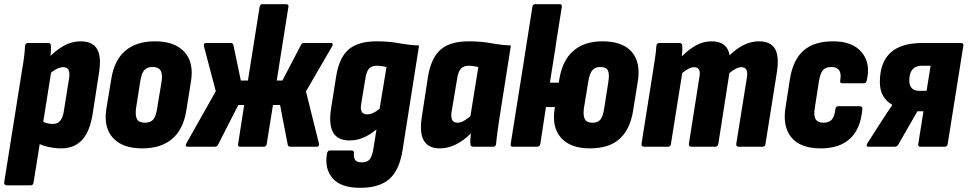

<svg xmlns="http://www.w3.org/2000/svg" viewBox="-40 -703 4636 920"><path d="M252 8Q223 8 189.5 0.5Q156 -7 135 -21L152 -127Q166 -118 182 -113.5Q198 -109 213 -109Q235 -109 248 -124Q261 -139 266 -171L291 -328Q295 -357 288 -369Q281 -381 262 -381Q247 -381 228.5 -371Q210 -361 189 -341L183 -416Q225 -461 264.5 -483Q304 -505 346 -505Q404 -505 425.5 -467.5Q447 -430 434 -351L405 -164Q392 -75 354.5 -33.5Q317 8 252 8ZM-7 185Q-21 185 -20 171L66 -369Q73 -409 76 -435.5Q79 -462 80 -483Q82 -497 94 -497H191Q204 -497 204 -483Q205 -469 203 -447.5Q201 -426 199 -406L206 -363L121 171Q119 185 107 185Z M642 8Q547 8 501 -42.5Q455 -93 470 -184L493 -323Q507 -414 560 -459.5Q613 -505 703 -505Q797 -505 843.5 -454.5Q890 -404 875 -312L853 -175Q839 -84 785.5 -38Q732 8 642 8ZM654 -115Q681 -115 694 -130Q707 -145 713 -183L734 -311Q740 -348 729.5 -365Q719 -382 691 -382Q665 -382 651.5 -367Q638 -352 632 -313L612 -185Q607 -149 616.5 -132Q626 -115 654 -115Z M858 0Q852 0 850.5 -4.5Q849 -9 853 -16L994 -266L937 -482Q936 -488 938 -492.5Q940 -497 947 -497H1065Q1075 -497 1078 -489L1114 -317H1148L1204 -670Q1206 -683 1218 -683H1331Q1344 -683 1342 -670L1286 -317H1313L1403 -489Q1406 -497 1417 -497H1546Q1553 -497 1554 -492.5Q1555 -488 1552 -482L1426 -265L1488 -16Q1490 -9 1487.5 -4.5Q1485 0 1477 0H1352Q1341 0 1339 -8L1302 -200H1268L1238 -13Q1236 0 1224 0H1110Q1099 0 1101 -13L1130 -200H1102L1004 -8Q1000 0 989 0Z M1765 -505Q1823 -505 1872 -496Q1921 -487 1968 -485L1889 16Q1874 112 1826 154.5Q1778 197 1686 197Q1593 197 1553.5 151Q1514 105 1527 32Q1530 18 1541 18H1644Q1658 18 1656 32Q1654 52 1662 63.5Q1670 75 1693 75Q1719 75 1731 61Q1743 47 1749 11L1764 -83Q1733 -57 1701 -43.5Q1669 -30 1635 -30Q1577 -30 1555.5 -69.5Q1534 -109 1547 -187L1571 -338Q1585 -427 1630.5 -466Q1676 -505 1765 -505ZM1719 -155Q1733 -155 1747.5 -161.5Q1762 -168 1779 -182L1812 -382Q1801 -384 1789 -386Q1777 -388 1764 -388Q1741 -388 1728.5 -374.5Q1716 -361 1711 -328L1691 -207Q1686 -179 1693.5 -167Q1701 -155 1719 -155Z M2068 8Q2011 8 1990 -31Q1969 -70 1982 -148L2011 -337Q2026 -426 2071.5 -465.5Q2117 -505 2206 -505Q2265 -505 2313 -496Q2361 -487 2408 -485L2352 -129Q2347 -96 2343 -67Q2339 -38 2337 -14Q2336 0 2323 0H2227Q2214 0 2214 -14Q2213 -25 2214 -38Q2215 -51 2216 -64Q2182 -29 2144 -10.5Q2106 8 2068 8ZM2153 -115Q2167 -115 2182 -123.5Q2197 -132 2214 -146L2252 -382Q2240 -384 2229 -386Q2218 -388 2206 -388Q2181 -388 2168.5 -374Q2156 -360 2151 -329L2124 -168Q2120 -142 2126.5 -128.5Q2133 -115 2153 -115Z M2472 -422 2511 -670Q2514 -683 2525 -683H2642Q2654 -683 2652 -670L2613 -424ZM2786 8Q2694 8 2648.5 -42.5Q2603 -93 2618 -184L2640 -323Q2655 -414 2707.5 -459.5Q2760 -505 2847 -505Q2943 -505 2987 -454.5Q3031 -404 3016 -312L2994 -175Q2980 -84 2929.5 -38Q2879 8 2786 8ZM2418 0Q2405 0 2407 -13L2482 -484Q2485 -497 2496 -497H2612Q2625 -497 2623 -484L2595 -307H2696L2677 -190H2576L2549 -13Q2546 0 2534 0ZM2798 -115Q2825 -115 2837 -130Q2849 -145 2855 -183L2875 -311Q2881 -348 2873 -365Q2865 -382 2836 -382Q2812 -382 2798.5 -366.5Q2785 -351 2779 -313L2758 -185Q2753 -149 2762.5 -132Q2772 -115 2798 -115Z M3047 0Q3032 0 3034 -14L3090 -368Q3095 -401 3099.5 -430Q3104 -459 3105 -483Q3107 -497 3119 -497H3216Q3229 -497 3229 -483Q3230 -472 3229.5 -459.5Q3229 -447 3227 -433Q3260 -466 3295 -485.5Q3330 -505 3370 -505Q3445 -505 3456 -438Q3487 -469 3523 -487Q3559 -505 3597 -505Q3652 -505 3673.5 -469Q3695 -433 3682 -353L3628 -14Q3627 0 3614 0H3500Q3486 0 3488 -14L3539 -332Q3547 -381 3513 -381Q3500 -381 3485.5 -373.5Q3471 -366 3455 -353L3402 -14Q3399 0 3388 0H3273Q3259 0 3261 -14L3311 -332Q3321 -381 3286 -381Q3273 -381 3259 -373.5Q3245 -366 3229 -353L3175 -14Q3174 0 3161 0Z M3893 8Q3796 8 3752.5 -44Q3709 -96 3724 -189L3745 -324Q3760 -417 3810.5 -461Q3861 -505 3952 -505Q4045 -505 4089 -452.5Q4133 -400 4113 -317Q4110 -304 4100 -304H3998Q3983 -304 3986 -317Q3992 -351 3980.5 -366.5Q3969 -382 3943 -382Q3916 -382 3903 -366.5Q3890 -351 3884 -313L3864 -184Q3858 -148 3868.5 -131.5Q3879 -115 3906 -115Q3933 -115 3946 -130.5Q3959 -146 3963 -180Q3965 -194 3977 -194H4079Q4094 -194 4092 -180Q4084 -86 4033.5 -39Q3983 8 3893 8Z M4121 0Q4114 0 4113 -4.5Q4112 -9 4116 -16L4187 -127Q4198 -144 4210 -162Q4222 -180 4235 -199V-201Q4207 -217 4191.5 -243.5Q4176 -270 4176 -310Q4176 -403 4226.5 -450Q4277 -497 4380 -497H4565Q4578 -497 4576 -484L4501 -13Q4499 0 4487 0H4370Q4358 0 4360 -13L4385 -170H4356L4263 -8Q4257 0 4248 0ZM4362 -268H4400L4419 -388H4376Q4347 -388 4332 -370Q4317 -352 4317 -317Q4317 -294 4328.5 -281Q4340 -268 4362 -268Z"/></svg>

Font: Sofia Sans Condensed Black
Style: Italic
Weight: 900
Italic angle: -9°
Version: Version 4.100